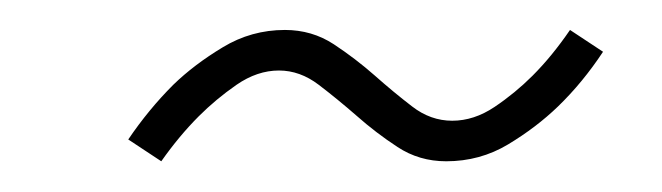

<svg xmlns="http://www.w3.org/2000/svg" viewBox="-20 -396 431 125"><path d="M161.6 -350.1Q147.5 -350.1 134 -340.8Q120.6 -331.5 109.4 -320.3Q96.7 -307.6 85 -291L63.5 -305.2Q76.7 -324.7 92.8 -340.8Q106.4 -354 125 -365.2Q143.6 -376.5 165.5 -376.5Q183.1 -376.5 197.3 -367.2Q211.4 -357.9 223.9 -346.9Q236.3 -335.9 248.3 -326.7Q260.3 -317.4 274.4 -317.4Q288.6 -317.4 302 -326.4Q315.4 -335.4 326.7 -346.7Q339.4 -359.4 351.1 -376.5L372.6 -362.3Q359.4 -342.3 343.3 -326.7Q329.1 -313 310.8 -302Q292.5 -291 270.5 -291Q252.9 -291 238.8 -300.3Q224.6 -309.6 212.2 -320.6Q199.7 -331.5 187.5 -340.8Q175.3 -350.1 161.6 -350.1Z"/></svg>

Font: Parisienne
Style: Regular
Weight: 400
Designer: Astigmatic (AOETI)
Foundry: Astigmatic (AOETI)
Version: Version 1.000